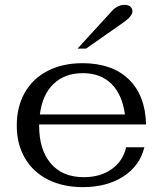

<svg xmlns="http://www.w3.org/2000/svg" viewBox="-20 -760 669 790"><path d="M499 -154H574Q555 -77 487 -33.5Q419 10 321 10Q239 10 177.5 -21Q116 -52 82.5 -109.5Q49 -167 49 -243Q49 -321 82 -379Q115 -437 176.5 -468.5Q238 -500 319 -500Q441 -500 509.5 -434Q578 -368 581 -248H141V-243Q141 -144 189 -87.5Q237 -31 325 -31Q393 -31 439.5 -64Q486 -97 499 -154ZM144 -289H494Q483 -371 438.5 -415Q394 -459 321 -459Q246 -459 200 -414.5Q154 -370 144 -289ZM440 -714Q463 -740 493 -740Q508 -740 516.5 -732.5Q525 -725 525 -714Q525 -693 487 -667L334 -560H299Z"/></svg>

Font: Fahkwang
Style: Regular
Weight: 400
Version: Version 1.000; ttfautohint (v1.6)